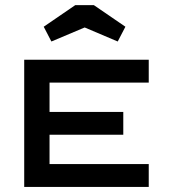

<svg xmlns="http://www.w3.org/2000/svg" viewBox="-20 -735 665 755"><path d="M75.2 -500H564.9V-410.2H174.8V-294.9H464.8V-205.1H174.8V-89.8H564.9V0H75.2ZM151.9 -629.9 275.9 -714.8H349.1L473.1 -629.9L442.9 -571.8L313 -627L182.1 -571.8Z"/></svg>

Font: Optician Sans
Style: Regular
Weight: 400
Designer: Fábio Duarte Martins, Simen Schikulski
Version: Version 1.002